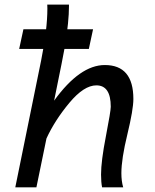

<svg xmlns="http://www.w3.org/2000/svg" viewBox="-20 -801 663 821"><path d="M359.9 -591.8H62L80.1 -675.8H377.9ZM506.8 0H416.5Q412.1 -22 412.1 -54.7Q412.1 -111.8 432.9 -218.8Q453.6 -325.7 453.6 -344.7Q453.6 -436 392.1 -436Q338.9 -436 276.6 -361.3Q214.4 -286.6 178.7 -209L135.7 0H45.4L155.8 -542Q182.6 -675.3 182.6 -765.1L182.1 -781.2H274.9V-773.4Q274.9 -710.9 258.3 -606.4Q251.5 -566.4 211.4 -370.6Q321.3 -522.9 428.2 -522.9Q550.3 -522.9 550.3 -377.9Q550.3 -332.5 524.7 -226.8Q499 -121.1 499 -60.5Q499 -26.4 506.8 0Z"/></svg>

Font: Cadman
Style: Italic
Weight: 400
Italic angle: -12°
Designer: Paul James MIller
Foundry: High-Logic / Made with FontCreator
Version: Version 2.114;March 28, 2021;FontCreator 13.0.0.2683 64-bit